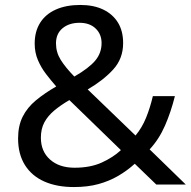

<svg xmlns="http://www.w3.org/2000/svg" viewBox="-20 -745 772 775"><path d="M304 -725Q358 -725 396.5 -706.5Q435 -688 456 -654Q477 -620 477 -571Q477 -508 436.5 -464Q396 -420 334 -384L527 -198Q553 -229 569.5 -269.5Q586 -310 597 -357H686Q670 -293 646 -238Q622 -183 584 -142L730 0H611L524 -84Q493 -56 457 -35Q421 -14 377.5 -2Q334 10 278 10Q209 10 158.5 -12.5Q108 -35 80.5 -79Q53 -123 53 -186Q53 -237 71.5 -274Q90 -311 125 -340Q160 -369 207 -396Q186 -420 166 -446Q146 -472 133 -502.5Q120 -533 120 -569Q120 -618 142 -653Q164 -688 205.5 -706.5Q247 -725 304 -725ZM260 -341Q224 -320 198.5 -298.5Q173 -277 159 -251Q145 -225 145 -189Q145 -134 182 -101Q219 -68 281 -68Q345 -68 391 -89Q437 -110 468 -139ZM301 -653Q259 -653 232.5 -631Q206 -609 206 -570Q206 -534 225 -503.5Q244 -473 280 -436Q339 -470 364.5 -500.5Q390 -531 390 -571Q390 -607 366 -630Q342 -653 301 -653Z"/></svg>

Font: binaryv115
Style: Book
Weight: 400
Designer: Jelle Bosma - Monotype Design Team
Foundry: Monotype Imaging Inc.
Version: Version 2.003